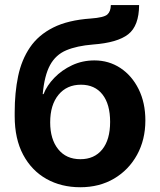

<svg xmlns="http://www.w3.org/2000/svg" viewBox="-20 -748 649 779"><path d="M305.7 11.7Q228.5 11.7 168.5 -22Q108.4 -55.7 74 -120.1Q39.6 -184.6 39.6 -276.4V-292.5Q39.6 -372.1 53.5 -438.7Q67.4 -505.4 101.6 -555.7Q135.7 -606 195.8 -636.2Q255.9 -666.5 348.6 -672.9Q401.4 -676.8 415.3 -689Q429.2 -701.2 429.7 -727.5H544.4Q543.9 -643.1 500.2 -608.9Q456.5 -574.7 357.4 -567.4Q291.5 -562 248.8 -543.9Q206.1 -525.9 183.1 -483.9Q160.2 -441.9 153.3 -366.2H156.7Q170.4 -401.4 200.7 -432.6Q231 -463.9 272.7 -483.4Q314.5 -502.9 363.3 -502.9Q421.4 -502.9 468.3 -472.2Q515.1 -441.4 542.5 -386.2Q569.8 -331.1 569.8 -259.3Q569.8 -181.2 536.1 -119.9Q502.4 -58.6 442.9 -23.4Q383.3 11.7 305.7 11.7ZM306.2 -102.1Q362.8 -102.1 394.8 -141.6Q426.8 -181.2 426.8 -253.4Q426.8 -325.2 395.8 -364.7Q364.7 -404.3 308.6 -404.3Q251 -404.3 217.3 -363.3Q183.6 -322.3 183.6 -251.5Q183.6 -183.1 216.1 -142.6Q248.5 -102.1 306.2 -102.1Z"/></svg>

Font: Inter
Style: Bold
Weight: 700
Designer: Rasmus Andersson
Foundry: rsms
Version: Version 4.001;git-9221beed3